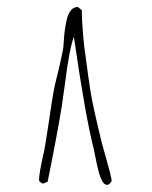

<svg xmlns="http://www.w3.org/2000/svg" viewBox="-20 -701 431 545"><path d="M169.9 -647Q163.1 -618.7 161.1 -585Q160.6 -573.7 159.2 -562Q154.3 -536.6 147 -505.4L143.1 -489.3Q135.7 -461.4 132.1 -441.4Q128.4 -421.4 119.6 -361.3Q107.9 -284.7 106 -275.9Q90.8 -210.4 90.8 -189.9Q90.8 -187 94.5 -184.1Q98.1 -181.2 102.1 -179.7L115.2 -185.1Q142.6 -320.3 155.3 -398.9Q157.7 -414.1 164.1 -460.9Q170.4 -510.7 176 -541.5Q181.6 -572.3 189.5 -597.2Q223.1 -366.7 246.1 -278.3Q249.5 -261.2 249.5 -261.2Q255.9 -228 261.7 -207.5Q266.1 -192.9 271.7 -184.6Q277.3 -176.3 284.2 -176.3Q288.1 -176.3 292.5 -180.7Q296.9 -185.1 296.9 -188.5Q296.9 -191.9 291.5 -214.4L288.1 -226.6Q279.3 -259.3 278.8 -260.7L270 -291.5Q242.7 -402.3 236.3 -445.8Q230 -486.3 225.6 -521.5Q218.3 -570.3 216.3 -597.2Q212.4 -639.2 212.4 -671.9L201.2 -681.2Q189.5 -681.2 181.6 -672.1Q173.8 -663.1 169.9 -647ZM191.4 -602.1 190.4 -600.1V-604Z"/></svg>

Font: Amatica SC
Style: Regular
Weight: 400
Version: Version 2.000